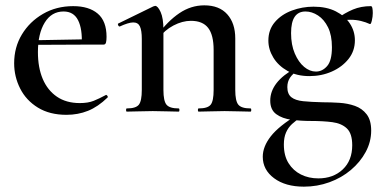

<svg xmlns="http://www.w3.org/2000/svg" viewBox="-20 -418 1426 719"><path d="M229 12Q166 12 122 -15Q78 -42 55.5 -86.5Q33 -131 33 -181Q33 -241 62 -289Q91 -337 141 -366Q191 -395 254 -395Q313 -395 346 -367Q379 -339 379 -280Q379 -267 377 -259Q375 -251 368 -251H286Q289 -309 272.5 -342Q256 -375 218 -375Q173 -375 147.5 -333.5Q122 -292 122 -223Q122 -165 140 -122.5Q158 -80 193 -56Q228 -32 279 -32Q310 -32 331 -40.5Q352 -49 376 -62Q378 -64 381.5 -60Q385 -56 383 -53Q347 -18 309.5 -3Q272 12 229 12ZM93 -250 92 -267 314 -271V-251Z M724 0Q721 0 721 -6Q721 -12 724 -12Q758 -12 769 -26Q780 -40 780 -81V-231Q780 -287 759.5 -313.5Q739 -340 695 -340Q663 -340 629.5 -322.5Q596 -305 574 -274L569 -286Q608 -339 651.5 -368.5Q695 -398 745 -398Q801 -398 831 -364.5Q861 -331 861 -274V-81Q861 -40 872.5 -26Q884 -12 918 -12Q921 -12 921 -6Q921 0 918 0Q899 0 874 -1Q849 -2 821 -2Q794 -2 768.5 -1Q743 0 724 0ZM455 0Q452 0 452 -6Q452 -12 455 -12Q489 -12 500 -26Q511 -40 511 -81V-272Q511 -304 504 -319Q497 -334 479 -334Q470 -334 457 -330Q444 -326 429 -319Q425 -318 422.5 -323.5Q420 -329 423 -330L554 -394Q559 -396 561 -396Q571 -396 581.5 -373Q592 -350 592 -306V-81Q592 -40 603.5 -26Q615 -12 649 -12Q652 -12 652 -6Q652 0 649 0Q630 0 605 -1Q580 -2 552 -2Q525 -2 499.5 -1Q474 0 455 0Z M1118 281Q1049 281 1006.5 249.5Q964 218 964 169Q964 131 994 92.5Q1024 54 1095 11L1105 23Q1088 33 1073.5 46.5Q1059 60 1051 78.5Q1043 97 1043 123Q1043 165 1060.5 193Q1078 221 1107 235.5Q1136 250 1172 250Q1228 250 1263.5 216.5Q1299 183 1299 126Q1299 82 1279 63Q1259 44 1224.5 39.5Q1190 35 1144 35Q1107 35 1072 30.5Q1037 26 1014.5 9.5Q992 -7 992 -41Q992 -76 1015.5 -106.5Q1039 -137 1088 -164L1098 -157Q1076 -142 1066 -127Q1056 -112 1056 -92Q1056 -66 1071 -54Q1086 -42 1115.5 -39Q1145 -36 1188 -35Q1219 -35 1250.5 -33Q1282 -31 1309 -21.5Q1336 -12 1353 10Q1370 32 1370 71Q1370 113 1349.5 151Q1329 189 1294 218.5Q1259 248 1213.5 264.5Q1168 281 1118 281ZM1139 -133Q1091 -133 1056.5 -152.5Q1022 -172 1003.5 -202.5Q985 -233 985 -266Q985 -307 1009.5 -335.5Q1034 -364 1073 -378.5Q1112 -393 1154 -393Q1203 -393 1237.5 -375.5Q1272 -358 1290.5 -329.5Q1309 -301 1309 -267Q1309 -227 1285 -197Q1261 -167 1222.5 -150Q1184 -133 1139 -133ZM1163 -150Q1187 -150 1205 -170.5Q1223 -191 1223 -241Q1223 -286 1208.5 -315.5Q1194 -345 1171 -360Q1148 -375 1124 -375Q1097 -375 1083.5 -355Q1070 -335 1070 -294Q1070 -250 1084 -217.5Q1098 -185 1119 -167.5Q1140 -150 1163 -150ZM1239 -315 1240 -347Q1272 -370 1302 -382.5Q1332 -395 1369 -395Q1373 -395 1374.5 -387.5Q1376 -380 1376 -369Q1376 -356 1372.5 -341Q1369 -326 1365 -328Q1350 -335 1331.5 -339.5Q1313 -344 1293 -344Q1281 -344 1269.5 -342.5Q1258 -341 1246 -337Z"/></svg>

Font: Cormorant Garamond Light SemiBold
Style: Regular
Weight: 600
Version: Version 4.001